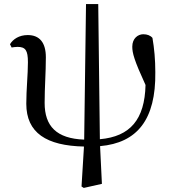

<svg xmlns="http://www.w3.org/2000/svg" viewBox="-20 -704 837 942"><path d="M391 218 480 198 471 13C653 -3 745 -117 742 -350C742 -411 737 -466 728 -518C718 -530 702 -536 683 -536C657 -536 629 -516 629 -475C629 -444 638 -409 694 -287C690 -118 619 -34 470 -21L462 -684H402L393 -19C257 -24 199 -85 199 -199C199 -277 205 -347 205 -423C205 -494 175 -532 116 -532C74 -532 44 -512 29 -487L37 -471C45 -472 55 -474 66 -474C105 -474 117 -457 117 -399C117 -338 109 -266 109 -195C109 -52 208 11 392 15L380 211Z"/></svg>

Font: Noto Serif TC Medium
Style: Regular
Weight: 500
Designer: Ryoko NISHIZUKA 西塚涼子 (kana & ideographs); Frank Grießhammer (Latin, Greek & Cyrillic); Wenlong ZHANG 张文龙 (bopomofo); San
Foundry: Adobe
Version: Version 2.001;hotconv 1.1.0;makeotfexe 2.6.0